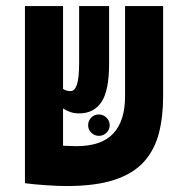

<svg xmlns="http://www.w3.org/2000/svg" viewBox="-20 -606 626 635"><path d="M200.2 9.3Q172.9 9.3 132.6 6.6Q92.3 3.9 63.5 0V-0.5H62.5V-585.9H188.5V-312Q198.7 -304.7 213.4 -304.7Q227.5 -304.7 234.6 -326.9Q241.7 -349.1 241.7 -399.4V-585.9H340.8V-395Q340.8 -306.6 315.7 -268.8Q290.5 -231 242.2 -231Q225.6 -231 212.2 -235.6Q198.7 -240.2 188.5 -247.6V-124Q219.2 -122.6 232.4 -122.6Q315.4 -122.6 354.5 -164.3Q393.6 -206.1 393.6 -287.6V-585.9H519.5V-287.6Q519.5 -219.7 505.4 -165Q491.2 -110.4 456.3 -71.3Q421.4 -32.2 359.1 -11.5Q296.9 9.3 200.2 9.3ZM307.1 -156.7Q292.5 -156.7 282 -167Q271.5 -177.2 271.5 -191.9Q271.5 -206.5 281.7 -217Q292 -227.5 306.6 -227.5Q321.3 -227.5 332 -217Q342.8 -206.5 342.8 -191.9Q342.8 -177.2 332.3 -167Q321.8 -156.7 307.1 -156.7Z"/></svg>

Font: CaskaydiaMono NF
Style: Bold
Weight: 700
Designer: Aaron Bell
Foundry: Saja Typeworks
Version: Version 2111.001; ttfautohint (v1.8.4);Nerd Fonts 3.1.1